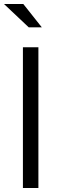

<svg xmlns="http://www.w3.org/2000/svg" viewBox="-37 -935 288 955"><path d="M106 -799H171L79 -915H-17ZM77 0H154V-700H77Z"/></svg>

Font: Red Hat Display
Style: Regular
Weight: 400
Designer: Pentagram, MCKL
Foundry: Pentagram, MCKL
Version: Version 1.023